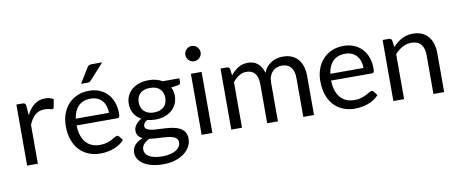

<svg xmlns="http://www.w3.org/2000/svg" viewBox="-75 -1058 3745 1569"><g transform="rotate(-10 1797.5 -274.0)"><path d="M73 0V-506.5H124Q138.5 -506.5 144 -501Q149.5 -495.5 151.5 -482L157.5 -403Q183.5 -456 221.8 -485.8Q260 -515.5 311.5 -515.5Q332.5 -515.5 349.5 -510.8Q366.5 -506 381 -497.5L369.5 -431Q366 -418.5 354 -418.5Q347 -418.5 332.5 -423.2Q318 -428 292 -428Q245.5 -428 214.2 -401Q183 -374 162 -322.5V0Z M886.5 -288Q886.5 -267 882 -260Q877.5 -253 865 -253H528Q529 -205 541 -169.5Q553 -134 574 -110.2Q595 -86.5 624 -74.8Q653 -63 689 -63Q722.5 -63 746.8 -70.8Q771 -78.5 788.5 -87.5Q806 -96.5 817.8 -104.2Q829.5 -112 838 -112Q849 -112 855 -103.5L880 -71Q863.5 -51 840.5 -36.2Q817.5 -21.5 791.2 -12Q765 -2.5 737 2.2Q709 7 681.5 7Q629 7 584.8 -10.8Q540.5 -28.5 508.2 -62.8Q476 -97 458 -147.5Q440 -198 440 -263.5Q440 -316.5 456.2 -362.5Q472.5 -408.5 503 -442.2Q533.5 -476 577.5 -495.2Q621.5 -514.5 676.5 -514.5Q722 -514.5 760.5 -499.2Q799 -484 827 -455.2Q855 -426.5 870.8 -384.2Q886.5 -342 886.5 -288ZM531 -308.5H806.5Q806.5 -339.5 798 -365.2Q789.5 -391 773 -409.8Q756.5 -428.5 732.8 -438.8Q709 -449 678.5 -449Q614 -449 577 -411.8Q540 -374.5 531 -308.5ZM823.5 -724.5 707 -595.5Q700 -588 693.2 -584.8Q686.5 -581.5 676 -581.5H623L697 -702.5Q704 -714 712.2 -719.2Q720.5 -724.5 736.5 -724.5Z M1284.5 -486.5H1422V-453.5Q1422 -437 1401 -432.5L1343.5 -424.5Q1360.5 -392 1360.5 -352Q1360.5 -315 1346.2 -284.8Q1332 -254.5 1306.8 -233Q1281.5 -211.5 1246.8 -200Q1212 -188.5 1170.5 -188.5Q1135 -188.5 1103.5 -197Q1087.5 -187 1079.2 -175.5Q1071 -164 1071 -153Q1071 -135 1085.5 -125.8Q1100 -116.5 1124 -112.5Q1148 -108.5 1178.5 -107.5Q1209 -106.5 1240.8 -104.2Q1272.5 -102 1303 -96.5Q1333.5 -91 1357.5 -78.5Q1381.5 -66 1396 -44Q1410.5 -22 1410.5 13Q1410.5 45.5 1394.2 76Q1378 106.5 1347.5 130.2Q1317 154 1273 168.2Q1229 182.5 1173.5 182.5Q1118 182.5 1076.2 171.5Q1034.5 160.5 1007 142Q979.5 123.5 965.8 99.2Q952 75 952 48.5Q952 11 975.8 -15.2Q999.5 -41.5 1041 -57Q1019.5 -67 1006.8 -83.8Q994 -100.5 994 -128.5Q994 -139.5 998 -151.2Q1002 -163 1010.2 -174.5Q1018.5 -186 1030.5 -196.5Q1042.5 -207 1058.5 -215Q1021 -236 999.8 -270.8Q978.5 -305.5 978.5 -352Q978.5 -389 992.8 -419.2Q1007 -449.5 1032.5 -470.8Q1058 -492 1093.2 -503.5Q1128.5 -515 1170.5 -515Q1203.5 -515 1232.2 -507.8Q1261 -500.5 1284.5 -486.5ZM1094 -42.5Q1065.5 -29 1047.8 -9.5Q1030 10 1030 37Q1030 54 1038.8 68.8Q1047.5 83.5 1065.5 94.2Q1083.5 105 1110.8 111.2Q1138 117.5 1175 117.5Q1211 117.5 1239.5 111Q1268 104.5 1287.8 92.5Q1307.5 80.5 1318 64Q1328.5 47.5 1328.5 27.5Q1328.5 8.5 1318 -3Q1307.5 -14.5 1289.5 -20.8Q1271.5 -27 1248 -30Q1224.5 -33 1198.5 -34.2Q1172.5 -35.5 1145.5 -37Q1118.5 -38.5 1094 -42.5ZM1281 -349.5Q1281 -396 1252.8 -423.5Q1224.5 -451 1170.5 -451Q1117 -451 1088.8 -423.5Q1060.5 -396 1060.5 -349.5Q1060.5 -327 1067.8 -308.2Q1075 -289.5 1089 -276Q1103 -262.5 1123.5 -255Q1144 -247.5 1170.5 -247.5Q1197.5 -247.5 1218.2 -255Q1239 -262.5 1253 -276Q1267 -289.5 1274 -308.2Q1281 -327 1281 -349.5Z M1610 -506.5V0H1521V-506.5ZM1566 -602.5Q1553 -602.5 1541.8 -607.5Q1530.5 -612.5 1521.8 -621.2Q1513 -630 1508 -641.2Q1503 -652.5 1503 -665.5Q1503 -678.5 1508 -690.2Q1513 -702 1521.8 -710.8Q1530.5 -719.5 1541.8 -724.5Q1553 -729.5 1566 -729.5Q1579 -729.5 1590.5 -724.5Q1602 -719.5 1610.8 -710.8Q1619.5 -702 1624.8 -690.2Q1630 -678.5 1630 -665.5Q1630 -652.5 1624.8 -641.2Q1619.5 -630 1610.8 -621.2Q1602 -612.5 1590.5 -607.5Q1579 -602.5 1566 -602.5Z M1767 0V-506.5H1820Q1839 -506.5 1844 -488L1850.5 -436Q1878.5 -470.5 1913.2 -492.5Q1948 -514.5 1994 -514.5Q2045.5 -514.5 2077.2 -486Q2109 -457.5 2123 -409Q2133.5 -436.5 2150.8 -456.5Q2168 -476.5 2189.5 -489.5Q2211 -502.5 2235.2 -508.5Q2259.5 -514.5 2284.5 -514.5Q2324.5 -514.5 2355.8 -501.8Q2387 -489 2408.8 -464.5Q2430.5 -440 2442 -404.2Q2453.5 -368.5 2453.5 -322.5V0H2364.5V-322.5Q2364.5 -382 2338.5 -412.8Q2312.5 -443.5 2263 -443.5Q2241 -443.5 2221.2 -435.8Q2201.5 -428 2186.5 -413Q2171.5 -398 2162.8 -375.2Q2154 -352.5 2154 -322.5V0H2065V-322.5Q2065 -383.5 2040.5 -413.5Q2016 -443.5 1969 -443.5Q1936 -443.5 1907.8 -425.8Q1879.5 -408 1856 -377.5V0Z M2998.5 -288Q2998.5 -267 2994 -260Q2989.5 -253 2977 -253H2640Q2641 -205 2653 -169.5Q2665 -134 2686 -110.2Q2707 -86.5 2736 -74.8Q2765 -63 2801 -63Q2834.5 -63 2858.8 -70.8Q2883 -78.5 2900.5 -87.5Q2918 -96.5 2929.8 -104.2Q2941.5 -112 2950 -112Q2961 -112 2967 -103.5L2992 -71Q2975.5 -51 2952.5 -36.2Q2929.5 -21.5 2903.2 -12Q2877 -2.5 2849 2.2Q2821 7 2793.5 7Q2741 7 2696.8 -10.8Q2652.5 -28.5 2620.2 -62.8Q2588 -97 2570 -147.5Q2552 -198 2552 -263.5Q2552 -316.5 2568.2 -362.5Q2584.5 -408.5 2615 -442.2Q2645.5 -476 2689.5 -495.2Q2733.5 -514.5 2788.5 -514.5Q2834 -514.5 2872.5 -499.2Q2911 -484 2939 -455.2Q2967 -426.5 2982.8 -384.2Q2998.5 -342 2998.5 -288ZM2643 -308.5H2918.5Q2918.5 -339.5 2910 -365.2Q2901.5 -391 2885 -409.8Q2868.5 -428.5 2844.8 -438.8Q2821 -449 2790.5 -449Q2726 -449 2689 -411.8Q2652 -374.5 2643 -308.5Z M3112 0V-506.5H3165Q3184 -506.5 3189 -488L3196 -433Q3229 -469.5 3269.8 -492Q3310.5 -514.5 3364 -514.5Q3405.5 -514.5 3437.2 -500.8Q3469 -487 3490.2 -461.8Q3511.5 -436.5 3522.5 -401Q3533.5 -365.5 3533.5 -322.5V0H3444.5V-322.5Q3444.5 -380 3418.2 -411.8Q3392 -443.5 3338 -443.5Q3298.5 -443.5 3264.2 -424.5Q3230 -405.5 3201 -373V0Z"/></g></svg>

Font: LatoCHI
Style: Regular
Weight: 400
Designer: Lukasz Dziedzic
Foundry: tyPoland Lukasz Dziedzic
Version: Version 1.104